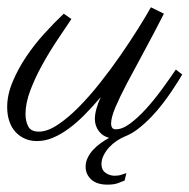

<svg xmlns="http://www.w3.org/2000/svg" viewBox="-49 -373 520 527"><path d="M293 122.6Q285.2 126 274.2 129.9Q263.2 133.8 246.6 133.8Q216.3 133.8 201.2 119.4Q186 105 186 85Q186 71.8 191.7 60.1Q197.3 48.3 206.5 38.3Q215.8 28.3 227.3 20Q238.8 11.7 250.5 5.4Q231.9 0.5 221.7 -13.9Q211.4 -28.3 211.4 -46.4Q211.4 -59.1 215.6 -74.2Q219.7 -89.4 227.5 -106.4Q205.1 -80.1 183.1 -57.9Q161.1 -35.6 139.4 -19.8Q117.7 -3.9 96.2 5.1Q74.7 14.2 52.7 14.2Q34.2 14.2 19.3 7.6Q4.4 1 -6.6 -11Q-17.6 -22.9 -23.4 -40.3Q-29.3 -57.6 -29.3 -79.1Q-29.3 -112.8 -14.4 -148.4Q0.5 -184.1 23.2 -217.8Q45.9 -251.5 73.5 -281.7Q101.1 -312 126 -335.4L147 -320.8Q129.4 -294.9 107.7 -262.2Q85.9 -229.5 66.7 -194.6Q47.4 -159.7 34.2 -124.8Q21 -89.8 21 -60.1Q21 -40 28.6 -25.9Q36.1 -11.7 57.6 -11.7Q81.1 -11.7 109.1 -30.3Q137.2 -48.8 166.7 -78.6Q196.3 -108.4 225.8 -145.8Q255.4 -183.1 281.7 -221.2Q308.1 -259.3 329.8 -293.9Q351.6 -328.6 365.2 -353L400.9 -335.4Q372.6 -279.8 346.4 -231.7Q320.3 -183.6 300 -145.3Q279.8 -106.9 267.8 -78.6Q255.9 -50.3 255.9 -33.7Q255.9 -26.9 258.8 -22.5Q261.7 -18.1 268.1 -18.1Q286.1 -17.6 307.9 -33.7Q329.6 -49.8 351.8 -74.2Q374 -98.6 395.3 -127.7Q416.5 -156.7 433.6 -182.1L451.2 -168.5Q448.7 -164.1 441.2 -151.9Q433.6 -139.6 422.6 -123.3Q411.6 -106.9 397.2 -88.1Q382.8 -69.3 366.2 -52Q349.6 -34.7 331.3 -20.3Q313 -5.9 293.9 1.5Q283.2 5.9 271.7 13.4Q260.3 21 251 31Q241.7 41 235.6 53Q229.5 64.9 229.5 77.6Q229.5 93.3 240.7 101.3Q252 109.4 266.1 109.4Q276.4 109.4 285.2 106.4Q293.9 103.5 297.9 102.1L293 122.6Z"/></svg>

Font: Parisienne
Style: Regular
Weight: 400
Designer: Astigmatic (AOETI)
Foundry: Astigmatic (AOETI)
Version: Version 1.000